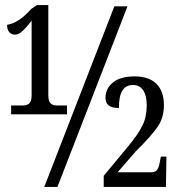

<svg xmlns="http://www.w3.org/2000/svg" viewBox="-20 -739 704 759"><path d="M24 -322H70Q87 -322 96 -330.5Q105 -339 105 -362V-657Q84 -630 68.5 -616Q53 -602 39 -602Q25 -602 16.5 -612Q8 -622 8 -641Q53 -647 104 -704L126 -719H171V-362Q171 -339 180 -330.5Q189 -322 205 -322H245V-287H24ZM432 -714H484L207 0H155ZM390 -44 487 -161Q526 -208 543 -242.5Q560 -277 560 -323Q560 -361 546 -382Q532 -403 506 -403Q477 -403 463.5 -380.5Q450 -358 450 -312Q397 -312 397 -352Q397 -389 426.5 -413Q456 -437 512 -437Q569 -437 598.5 -407.5Q628 -378 628 -323Q628 -275 604 -239Q580 -203 517 -141L445 -58H578Q595 -58 602 -69Q609 -80 612 -100L616 -120H638L636 0H390Z"/></svg>

Font: Noto Serif Cond
Style: Regular
Weight: 400
Width: 3
Designer: Monotype Design Team
Foundry: Monotype Imaging Inc.
Version: Version 1.001